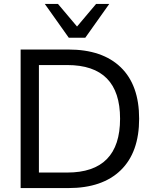

<svg xmlns="http://www.w3.org/2000/svg" viewBox="-20 -957 787 977"><path d="M85 0V-705H328Q501 -705 594.5 -614.5Q688 -524 688 -353Q688 -182 594.5 -91Q501 0 328 0ZM178 -79H322Q591 -79 591 -353Q591 -626 322 -626H178ZM330 -765 208 -937H275L372 -822L469 -937H536L414 -765Z"/></svg>

Font: Nunito Sans Medium
Style: Regular
Weight: 500
Designer: Vernon Adams
Foundry: Vernon Adams
Version: Version 3.101; ttfautohint (v1.8.4.7-5d5b);gftools[0.9.27]